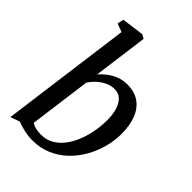

<svg xmlns="http://www.w3.org/2000/svg" viewBox="-238 -923 1039 1039"><g transform="rotate(45 281.5 -403.5)"><path d="M203.3 -489.6Q218.9 -509.1 242.1 -527Q265.2 -544.9 294.4 -556.5Q323.6 -568 357.5 -568Q414 -568 451.1 -541.5Q488.2 -514.9 506.4 -467.3Q524.5 -419.7 524.5 -356Q524.5 -305.3 510.8 -253.4Q497.1 -201.4 470.5 -154.1Q444 -106.9 405.4 -69.9Q366.8 -33 317.1 -11.5Q267.4 10 207.2 10Q176.2 10 142.7 2.4Q109.2 -5.2 87.9 -14.1L34.6 4.9L134.5 -745.7L86.3 -764.3L94.9 -800.1L222.7 -817L245 -804.4ZM146 -63Q160.8 -52.7 179.9 -48.7Q199 -44.8 218.9 -44.8Q260.1 -44.8 292.1 -63.8Q324.2 -82.8 347.8 -114.7Q371.3 -146.6 386.8 -186.7Q402.2 -226.9 409.8 -269.9Q417.3 -313 417.3 -352.9Q417.3 -420 394 -460.8Q370.7 -501.5 326.1 -501.5Q296.6 -501.5 270.6 -488Q244.5 -474.6 224.8 -455.4Q205 -436.1 193.3 -418.1Z"/></g></svg>

Font: Merriweather 7pt Light
Style: Italic
Weight: 300
Italic angle: -7.8°
Designer: Eben Sorkin
Foundry: Eben Sorkin
Version: Version 2.200;gftools[0.9.31]